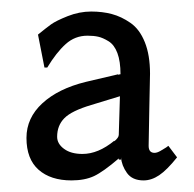

<svg xmlns="http://www.w3.org/2000/svg" viewBox="-20 -664 337 333"><path d="M188 -497.1 138.2 -481.9Q104 -471.7 91.6 -459Q79.1 -446.3 79.1 -426.8Q79.1 -414.6 91.1 -405.8Q103 -397 123 -397Q150.4 -397 178.2 -419.9V-418.9Q186 -425.3 186 -430.2ZM237.8 -411.1Q237.8 -398.9 248 -398.9Q252.4 -398.9 258.3 -402.3Q264.2 -405.8 268.1 -408.2L272 -411.1L287.1 -391.1Q269.5 -369.1 256.1 -360.1Q242.7 -351.1 229 -351.1Q209.5 -351.1 200.2 -364Q190.9 -377 189.9 -391.1V-387.2H186V-389.2Q159.2 -366.2 143.1 -358.6Q127 -351.1 104 -351.1Q67.9 -351.1 46.9 -369.6Q25.9 -388.2 25.9 -424.8Q25.9 -459.5 53.5 -484.9Q81.1 -510.3 128.9 -522L185.1 -535.2V-534.2L188 -535.2H189Q189 -557.6 183.6 -572Q178.2 -586.4 168.2 -592.5Q158.2 -598.6 150.4 -600.3Q142.6 -602.1 131.8 -602.1Q109.9 -602.1 93.8 -587.4Q77.6 -572.8 62 -546.9H57.1L45.9 -604Q59.6 -615.2 68.4 -621.6Q77.1 -627.9 97.4 -636Q117.7 -644 138.2 -644Q157.7 -644 174.1 -639.6Q190.4 -635.3 206.3 -624.3Q222.2 -613.3 231.2 -590.8Q240.2 -568.4 240.2 -536.1Q240.2 -533.7 239 -477.5Q237.8 -421.4 237.8 -411.1Z"/></svg>

Font: Linear Smooth Low Contrast
Style: Regular
Weight: 500
Designer: Philipp H. Poll, Flanker
Foundry: Philipp H. Poll, reworked by Flanker
Version: Version 1.010 | FøM Fix